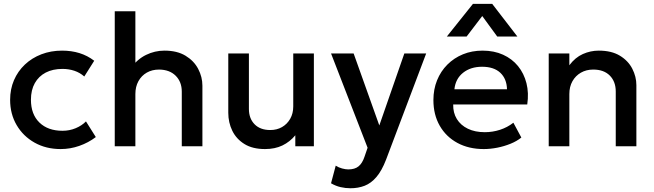

<svg xmlns="http://www.w3.org/2000/svg" viewBox="-20 -780 3486 1024"><path d="M303.5 15Q225.5 15 164.5 -19.2Q103.5 -53.5 68.8 -112.8Q34 -172 34 -247.5Q34 -304.5 54.5 -352.2Q75 -400 112.5 -435.5Q150 -471 200.8 -490.5Q251.5 -510 311 -510Q361 -510 403.8 -496.8Q446.5 -483.5 482.5 -456L429.5 -372Q406.5 -392.5 376.8 -402.5Q347 -412.5 313.5 -412.5Q261.5 -412.5 224 -393Q186.5 -373.5 165.8 -336.8Q145 -300 145 -248Q145 -170.5 190.2 -126.5Q235.5 -82.5 313.5 -82.5Q350.5 -82.5 383.5 -96.2Q416.5 -110 438.5 -132.5L491 -49Q451.5 -19 403 -2Q354.5 15 303.5 15Z M592 0V-720H702V-394L679.5 -418.5Q712.5 -464.5 759 -487.2Q805.5 -510 857 -510Q924.5 -510 969.5 -482.8Q1014.5 -455.5 1037 -412.5Q1059.5 -369.5 1059.5 -323V0H949.5V-291.5Q949.5 -343.5 917 -376Q884.5 -408.5 828.5 -409Q791.5 -409 763 -392.8Q734.5 -376.5 718.2 -347Q702 -317.5 702 -278.5V0Z M1393.5 15Q1327 15 1283.8 -11.8Q1240.5 -38.5 1219 -82.5Q1197.5 -126.5 1197.5 -178.5V-495H1307.5V-199Q1307.5 -148 1337.8 -117.2Q1368 -86.5 1421.5 -86.5Q1456.5 -86.5 1484 -102.2Q1511.5 -118 1527.8 -146.5Q1544 -175 1544 -212.5V-495H1654V0H1555V-58.5Q1526 -23.5 1486.2 -4.2Q1446.5 15 1393.5 15Z M1849.5 224Q1822.5 224 1796.5 218Q1770.5 212 1745.5 197.5L1770.5 103.5Q1786 113.5 1804.5 118.5Q1823 123.5 1837.5 123.5Q1872.5 123.5 1892.5 107Q1912.5 90.5 1924 56L1940.5 8L1745.5 -495H1866L2003 -111L2136.5 -495H2253L2039 71.5Q2016 131 1987.5 164.2Q1959 197.5 1924.5 210.8Q1890 224 1849.5 224Z M2560 15Q2480 15 2419.5 -17.8Q2359 -50.5 2325.2 -109.5Q2291.5 -168.5 2291.5 -246.5Q2291.5 -303.5 2311 -351.8Q2330.5 -400 2366 -435.5Q2401.5 -471 2449.2 -490.5Q2497 -510 2553.5 -510Q2615 -510 2663 -488.2Q2711 -466.5 2742.8 -427.5Q2774.5 -388.5 2787.8 -336.2Q2801 -284 2792 -223H2397Q2396 -178.5 2416.5 -145.2Q2437 -112 2475.2 -93.5Q2513.5 -75 2565.5 -75Q2607.5 -75 2646.8 -87.8Q2686 -100.5 2718 -125.5L2760.5 -46.5Q2736.5 -27 2702.5 -13.2Q2668.5 0.5 2631.5 7.8Q2594.5 15 2560 15ZM2403.5 -304H2684Q2682.5 -360 2648.2 -392Q2614 -424 2551 -424Q2490 -424 2449.8 -392Q2409.5 -360 2403.5 -304ZM2363 -585 2502.5 -759.5H2605L2739.5 -585H2632L2552 -694.5L2468.5 -585Z M2906.5 0V-495H3016.5V-432Q3047.5 -473.5 3088.5 -491.8Q3129.5 -510 3173.5 -510Q3241.5 -510 3286 -483Q3330.5 -456 3352.2 -413.5Q3374 -371 3374 -326V0H3264V-292Q3264 -345 3232.2 -377Q3200.5 -409 3144 -409Q3107 -409 3078.2 -392.5Q3049.5 -376 3033 -346.8Q3016.5 -317.5 3016.5 -278.5V0Z"/></svg>

Font: Geologica Cursive
Style: Regular
Weight: 400
Designer: Sindre Bremnes, Frode Helland
Foundry: Monokrom Skriftforlag AS
Version: Version 1.010;gftools[0.9.28]